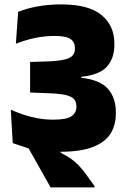

<svg xmlns="http://www.w3.org/2000/svg" viewBox="-20 -670 572 852"><path d="M28 -183 36.5 -35 129 -7Q154.5 -2 184.2 0.8Q214 3.5 246.5 3.5Q336.5 3.5 391 -17.2Q445.5 -38 469.8 -76Q494 -114 494 -165.5V-173.5Q494 -235.5 459.2 -275.5Q424.5 -315.5 340 -325V-329Q424 -338 455.8 -375.8Q487.5 -413.5 487.5 -469.5V-477Q487.5 -556.5 430.2 -603.5Q373 -650.5 252.5 -650.5Q197 -650.5 148 -641.8Q99 -633 60.5 -617.5L50.5 -476Q92.5 -492.5 135.2 -501.5Q178 -510.5 223 -510.5Q273 -510.5 292.8 -496.8Q312.5 -483 312.5 -456.5V-454Q312.5 -435.5 302.2 -423.8Q292 -412 266 -405.8Q240 -399.5 192 -397.5L113.5 -395V-259.5L203.5 -256Q250 -254 275 -247.5Q300 -241 309.5 -228.8Q319 -216.5 319 -197.5V-194.5Q319 -169.5 297 -154.2Q275 -139 217 -139Q181 -139 148 -145Q115 -151 85 -161Q55 -171 28 -183ZM399.5 161.5V156L365 108Q345 80.5 328.2 63Q311.5 45.5 293 33Q274.5 20.5 249.5 8V-30.5L52.5 -43.5L36.5 -35L107 -11.5L204.5 161.5Z"/></svg>

Font: Anek Devanagari Medium ExtraBold
Style: Regular
Weight: 800
Version: Version 1.003